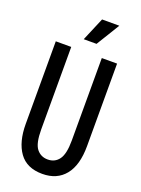

<svg xmlns="http://www.w3.org/2000/svg" viewBox="-174 -1013 806 1098"><g transform="rotate(20 229.5 -463.5)"><path d="M229 10Q134 10 88.5 -53.5Q43 -117 43 -227V-729H137V-227Q137 -142 162.5 -110Q188 -78 230 -78Q274 -78 298.5 -112Q323 -146 323 -227V-729H416V-227Q416 -111 367 -50.5Q318 10 229 10ZM189 -795 249 -937H354L267 -795Z"/></g></svg>

Font: Mona Sans Condensed Medium
Style: Regular
Weight: 500
Width: 3
Designer: Deni Anggara
Foundry: GitHub
Version: Version 1.001; ttfautohint (v1.8.4.7-5d5b);gftools[0.9.31]